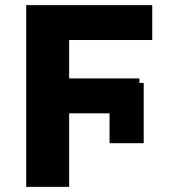

<svg xmlns="http://www.w3.org/2000/svg" viewBox="-20 -727 703 747"><path d="M539.1 -169.9H406.2V-286.1H249V0H82V-707H572.3V-571.3H249V-421.9H522.5V-404.3H539.1Z"/></svg>

Font: Pretendard JP ExtraBold
Style: Regular
Weight: 800
Designer: Base glyphs from Inter by Rasmus Andersson; Hangeul glyphs from Noto Sans CJK(Source Han Sans) by Jang Soo-young and Kan
Foundry: Kil Hyung-jin
Version: Version 1.309